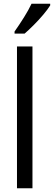

<svg xmlns="http://www.w3.org/2000/svg" viewBox="-20 -1009 289 1029"><path d="M154 0H71V-760H154ZM249 -980Q236 -959 212 -930.5Q188 -902 160.5 -874.5Q133 -847 112 -829H58V-840Q84 -877 108.5 -916Q133 -955 149 -989H249Z"/></svg>

Font: Noto Sans Gurmukhi Condensed
Style: Regular
Weight: 400
Width: 3
Designer: Jelle Bosma - Monotype Design Team
Foundry: Monotype Imaging Inc.
Version: Version 2.004; ttfautohint (v1.8.4.7-5d5b)